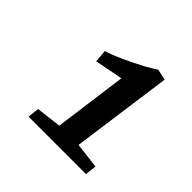

<svg xmlns="http://www.w3.org/2000/svg" viewBox="-130 -935 757 757"><g transform="rotate(45 249.0 -556.5)"><path d="M123.5 -358.4 229 -371.1 270 -676.3 152.3 -653.3 147.9 -706.1Q162.6 -710.4 181.4 -717.8Q200.2 -725.1 220.5 -734.4Q240.7 -743.7 261 -753.7Q281.2 -763.7 298.6 -772.9Q315.9 -782.2 329.1 -790.3Q342.3 -798.3 348.6 -803.2L394.5 -793L336.4 -371.1L443.8 -357.9L438.5 -310.5H118.2Z"/></g></svg>

Font: Brush Lettering One
Style: Bold Italic
Weight: 400
Italic angle: -7°
Designer: Eben Sorkin
Foundry: Eben Sorkin
Version: Version 1.001